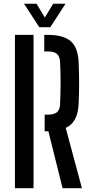

<svg xmlns="http://www.w3.org/2000/svg" viewBox="-20 -982 479 1002"><path d="M306.5 0 232.5 -297H213V-383.5H227.5Q262.5 -383.5 277.5 -396.5Q292.5 -409.5 293.5 -438.5Q296 -498.5 296.2 -548.2Q296.5 -598 293.5 -658.5Q292 -687.5 277.5 -700.5Q263 -713.5 228.5 -713.5H211V-800H228.5Q312.5 -800 350.2 -766Q388 -732 390.5 -654Q393 -590.5 393 -543.8Q393 -497 390.5 -442.5Q387 -343.5 323 -314.5L407.5 0ZM58 0V-800H155V0ZM185 -840 105.5 -962.5H170.5L214 -890.5L257.5 -962.5H322L242.5 -840Z"/></svg>

Font: Big Shoulders Stencil Text SemiBold
Style: Regular
Weight: 600
Designer: Patric King
Foundry: XO Type Co
Version: Version 1.000